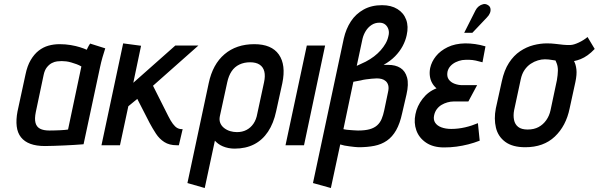

<svg xmlns="http://www.w3.org/2000/svg" viewBox="-20 -730 3009 965"><path d="M509 -487 433 -511Q426 -501 421 -490.5Q416 -480 416 -480Q403 -486 382.5 -492.5Q362 -499 335.5 -503.5Q309 -508 280 -508Q250 -508 223.5 -500.5Q197 -493 174.5 -475.5Q152 -458 134.5 -428.5Q117 -399 108 -355L68 -170Q60 -128 64 -95Q68 -62 85.5 -40Q103 -18 133 -7Q163 4 206 4Q226 4 251.5 3Q277 2 303 1Q329 0 351 -1.5Q373 -3 386.5 -4Q400 -5 400 -5L483 -393Q488 -417 495 -441.5Q502 -466 509 -487ZM160 -167 199 -352Q204 -377 215.5 -391.5Q227 -406 240.5 -413Q254 -420 267 -421.5Q280 -423 290 -423Q301 -423 313 -421.5Q325 -420 338.5 -416Q352 -412 364.5 -407.5Q377 -403 389 -396L322 -79Q316 -78 306 -77Q296 -76 283.5 -75.5Q271 -75 257 -74.5Q243 -74 228 -74Q199 -74 181.5 -83Q164 -92 158.5 -112.5Q153 -133 160 -167Z M826 -146 749 -299 977 -501H861L650 -314L689 -500L599 -512L490 0H583L625 -196L670 -233L732 -112Q747 -84 764 -58Q781 -32 806 -16Q831 0 868 0H879L898 -81H894Q881 -81 870.5 -87Q860 -93 849 -107.5Q838 -122 826 -146Z M1368 -171 1399 -312Q1418 -404 1381.5 -456Q1345 -508 1258 -508Q1168 -508 1108.5 -457.5Q1049 -407 1029 -312L922 190L1009 215L1060 -23Q1067 -15 1077 -7.5Q1087 0 1100 5.5Q1113 11 1128 14Q1143 17 1159 17Q1215 17 1257 -4.5Q1299 -26 1327 -68Q1355 -110 1368 -171ZM1307 -316 1273 -158Q1268 -129 1254 -108.5Q1240 -88 1219 -77Q1198 -66 1171 -66Q1153 -66 1136.5 -71Q1120 -76 1106.5 -86.5Q1093 -97 1087 -112Q1081 -127 1085 -146L1122 -316Q1129 -349 1144 -371.5Q1159 -394 1183 -405.5Q1207 -417 1237 -417Q1267 -417 1285 -405Q1303 -393 1308.5 -370.5Q1314 -348 1307 -316Z M1415 0H1508L1614 -501H1522Z M1708 -537 1553 190 1643 215 1690 -4Q1699 -1 1711 1.5Q1723 4 1736.5 5.5Q1750 7 1761.5 8.5Q1773 10 1782 10Q1826 10 1861.5 3Q1897 -4 1924.5 -23Q1952 -42 1971 -75.5Q1990 -109 2001 -160L2023 -255Q2035 -307 2026 -340Q2017 -373 1992.5 -388.5Q1968 -404 1931 -404H1908Q1942 -423 1965.5 -447Q1989 -471 2003.5 -498Q2018 -525 2024 -553Q2034 -597 2021.5 -631Q2009 -665 1977.5 -684.5Q1946 -704 1900 -704Q1847 -704 1807.5 -682Q1768 -660 1743.5 -622.5Q1719 -585 1708 -537ZM1802 -535Q1807 -556 1818.5 -574.5Q1830 -593 1847.5 -604.5Q1865 -616 1887 -616Q1905 -616 1916.5 -606.5Q1928 -597 1932.5 -581.5Q1937 -566 1932 -548Q1928 -529 1918 -511.5Q1908 -494 1893.5 -477.5Q1879 -461 1860 -446.5Q1841 -432 1818 -420L1773 -399ZM1706 -81 1756 -319 1794 -326Q1804 -329 1819 -331Q1834 -333 1849 -334.5Q1864 -336 1874 -336Q1887 -336 1898.5 -333Q1910 -330 1919 -322Q1928 -314 1931.5 -300.5Q1935 -287 1930 -266L1911 -175Q1906 -151 1898 -132Q1890 -113 1875.5 -100Q1861 -87 1838 -80.5Q1815 -74 1779 -74Q1769 -74 1758.5 -75Q1748 -76 1738.5 -76.5Q1729 -77 1721.5 -78Q1714 -79 1710 -80Q1706 -81 1706 -81Z M2405 -417 2420 -497Q2393 -505 2368 -508.5Q2343 -512 2318 -512Q2267 -511 2230 -493Q2193 -475 2171 -447.5Q2149 -420 2142 -388Q2138 -367 2140.5 -348Q2143 -329 2151.5 -313.5Q2160 -298 2174 -286Q2132 -270 2104 -233.5Q2076 -197 2068 -156Q2059 -113 2072.5 -75Q2086 -37 2121.5 -13Q2157 11 2212 11Q2244 11 2274 7Q2304 3 2333.5 -4.5Q2363 -12 2391 -23L2382 -111Q2368 -105 2351.5 -99.5Q2335 -94 2317.5 -90Q2300 -86 2282.5 -84Q2265 -82 2248 -82Q2220 -82 2198.5 -90Q2177 -98 2167 -113.5Q2157 -129 2162 -151Q2166 -169 2176 -182Q2186 -195 2199.5 -203Q2213 -211 2229 -215.5Q2245 -220 2260 -220H2334L2378 -302H2303Q2284 -302 2265 -309Q2246 -316 2235.5 -330.5Q2225 -345 2229 -369Q2233 -386 2244 -398Q2255 -410 2270.5 -417.5Q2286 -425 2303 -428Q2321 -430 2338 -429.5Q2355 -429 2371.5 -425.5Q2388 -422 2405 -417ZM2427 -642Q2438 -653 2442.5 -664.5Q2447 -676 2445 -687Q2443 -698 2433 -704Q2421 -712 2408.5 -709Q2396 -706 2386 -698Q2376 -690 2370 -678L2313 -565H2354Z M2969 -484 2933 -544Q2914 -528 2889.5 -516.5Q2865 -505 2849 -504Q2830 -503 2811 -505Q2792 -507 2771.5 -509.5Q2751 -512 2729 -512Q2696 -512 2661 -503Q2626 -494 2594 -472.5Q2562 -451 2538 -414Q2514 -377 2502 -321L2472 -185Q2462 -133 2472.5 -88.5Q2483 -44 2519.5 -17Q2556 10 2620 10Q2712 10 2768.5 -43.5Q2825 -97 2843 -185L2872 -318Q2880 -356 2877 -381.5Q2874 -407 2865 -423Q2881 -426 2898.5 -433Q2916 -440 2933.5 -452.5Q2951 -465 2969 -484ZM2779 -327 2747 -176Q2741 -148 2725.5 -126Q2710 -104 2687 -91.5Q2664 -79 2632 -79Q2601 -79 2584.5 -92Q2568 -105 2563.5 -127.5Q2559 -150 2564 -176L2597 -330Q2603 -359 2616.5 -378.5Q2630 -398 2647.5 -409.5Q2665 -421 2683.5 -426.5Q2702 -432 2719 -432Q2729 -432 2737.5 -431Q2746 -430 2755 -428.5Q2764 -427 2772 -426Q2775 -419 2778 -411.5Q2781 -404 2782.5 -395Q2784 -386 2784 -375.5Q2784 -365 2782.5 -352.5Q2781 -340 2779 -327Z"/></svg>

Font: Advent Pro SemiBold
Style: Italic
Weight: 600
Italic angle: -12°
Version: Version 3.000